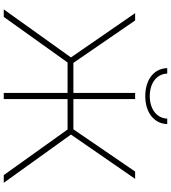

<svg xmlns="http://www.w3.org/2000/svg" viewBox="36 -947 911 1023"><g transform="rotate(90 491.5 -435.5)"><path d="M913 0H954L697 -358L933 -700H894L669 -371H508V-700H475V-371H315L89 -700H50L286 -358L30 0H70L313 -340H475V0H508V-340H670ZM492 -754C576 -754 639 -798 641 -871H612C610 -814 560 -778 492 -778C424 -778 374 -814 372 -871H343C345 -798 407 -754 492 -754Z"/></g></svg>

Font: Chess Sans ExtraLight
Style: Regular
Weight: 275
Designer: Wolf Bōese
Foundry: Wolf Bōese
Version: Version 7.223;Glyphs 3.3 (3306)